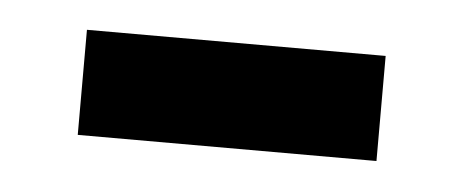

<svg xmlns="http://www.w3.org/2000/svg" viewBox="-25 -377 391 162"><g transform="rotate(5 170.5 -296.5)"><path d="M44 -252H297V-341H44Z"/></g></svg>

Font: Noto Sans Gunjala Gondi Semibold
Style: Regular
Weight: 400
Designer: Ek Type
Foundry: Ek Type
Version: Version 1.004